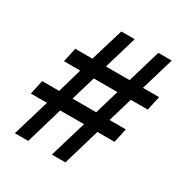

<svg xmlns="http://www.w3.org/2000/svg" viewBox="-166 -842 927 970"><g transform="rotate(30 297.5 -357.0)"><path d="M119 -214H25L43 -297H142L183 -439H88L106 -522H206L264 -714H342L285 -522H423L480 -714H558L501 -522H595L577 -439H478L436 -297H531L513 -214H413L350 0H271L335 -214H196L133 0H55ZM358 -297 400 -439H262L220 -297Z"/></g></svg>

Font: Nebula Sans Semibold
Style: Regular
Weight: 600
Italic angle: -9°
Designer: Paul D. Hunt for Adobe (as Source Sans)
Foundry: Nebula Entertainment & Broadcasting LLC
Version: Version 1.010